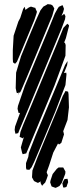

<svg xmlns="http://www.w3.org/2000/svg" viewBox="-20 -713 408 930"><path d="M233 -636 112 -344 83 -276 78 -266 74 -265 66 -251 72 -265 67 -263 62 -262 60 -267 56 -286 58 -361 82 -441 116 -524 152 -610 176 -663 190 -681 203 -688 211 -693 227 -691 235 -686 243 -672 241 -664ZM279 -577 115 -181 76 -88 68 -68 63 -67 55 -65 53 -73 51 -84 53 -100 77 -166H70L68 -174L65 -186L67 -200L100 -296L214 -569L246 -648L259 -671L265 -680L278 -686L283 -688L286 -681L290 -670L286 -655L278 -636L291 -646L297 -635L295 -620ZM146 -615 80 -456 62 -414 53 -404 43 -411 42 -428V-470L46 -540L69 -609L78 -626L92 -669L99 -680L101 -675L103 -665L120 -677L130 -681L146 -676L151 -675L153 -669L159 -656L156 -645ZM297 -443 244 -299 150 -73 113 16 107 30 98 32 90 34 87 27 81 1 96 -51V-50L90 -43L82 -47L75 -50L76 -56L79 -74L92 -108L119 -172L255 -499L287 -578L306 -598L314 -591V-586L299 -528L290 -505L294 -507L298 -495ZM297 -301 248 -173 167 21 147 68 133 97 123 109H115L108 108L106 99V77L117 47L120 27L152 -55L268 -332L295 -398L307 -417V-411L305 -397L290 -359L301 -361L302 -352ZM206 154 199 171 189 181 184 187 180 180 176 172 178 167V166L169 170L164 173L155 169L145 164L142 159L135 146L137 113L162 48L256 -179L284 -248L293 -264L297 -272L302 -271L310 -269L312 -257L314 -193L307 -132L286 -77L287 -75L290 -62L277 -21L266 -13L261 -18L238 26L218 88L206 121L208 127L212 136ZM279 173 268 188 256 194 249 197 235 192 230 190 228 185 223 170 225 160 235 130 255 105 264 98H281H286L289 103L297 118L296 129ZM286 195 282 175 291 156 296 154 307 153 309 162 310 170 305 183 303 191 295 195Z"/></svg>

Font: Rubik Marker Hatch
Style: Regular
Weight: 400
Designer: Hubert and Fischer, NaN
Foundry: Hubert & Fischer, NaN
Version: Version 2.200